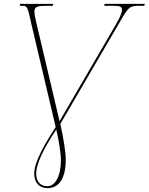

<svg xmlns="http://www.w3.org/2000/svg" viewBox="-20 -734 769 993"><path d="M225 239C285 239 320 189 320 92C320 51 309 -15 292 -93L603 -626C646 -699 650 -704 702 -704H726L729 -714H521L519 -704H557C599 -704 611 -702 611 -682C611 -668 597 -638 582 -612L288 -107L165 -629C160 -649 158 -664 158 -674C158 -700 174 -704 220 -704H253L255 -714H84L82 -704H99C125 -704 125 -683 142 -611L268 -77C174 67 157 127 157 165C157 210 183 239 225 239ZM225 229C193 229 167 209 167 164C167 115 205 35 271 -64C283 -14 295 56 295 95C295 178 265 229 225 229Z"/></svg>

Font: Noto Serif Display Thin
Style: Italic
Weight: 100
Italic angle: -12°
Designer: Monotype Design Team
Foundry: Monotype Imaging Inc.
Version: Version 2.009